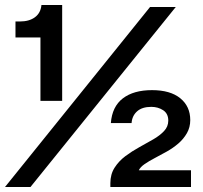

<svg xmlns="http://www.w3.org/2000/svg" viewBox="-51 -749 813 769"><path d="M111 -345V-599H11V-663H29Q66 -663 89 -680Q112 -697 115 -729H198V-345ZM-31 0 550 -721H653L71 0ZM391 0V-15Q391 -51 408 -77.5Q425 -104 451 -123.5Q477 -143 507 -159.5Q537 -176 563 -191Q589 -206 606 -224Q623 -242 623 -266Q623 -294 602.5 -307.5Q582 -321 555 -321Q518 -321 498 -303Q478 -285 476 -256H393Q398 -322 441 -355Q484 -388 558 -388Q631 -388 671 -355.5Q711 -323 711 -268Q711 -239 697.5 -215.5Q684 -192 663 -174Q642 -156 617 -142Q592 -128 569 -116Q546 -104 528.5 -92Q511 -80 505 -67H714V0Z"/></svg>

Font: Mona Sans Expanded SemiBold
Style: Regular
Weight: 600
Width: 7
Designer: Deni Anggara
Foundry: GitHub
Version: Version 2.000